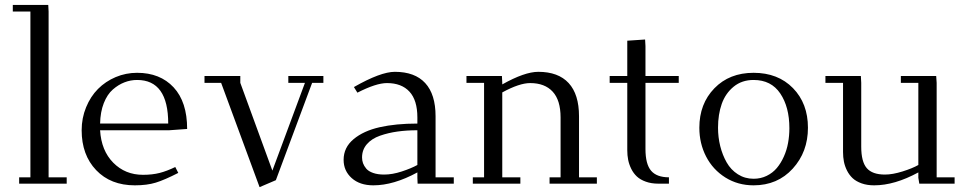

<svg xmlns="http://www.w3.org/2000/svg" viewBox="-20 -749 3933 783"><path d="M32.2 -702.1V-729H176.8L178.2 -702.1V-25.9H252V0H58.1V-25.9H104V-702.1Z M313 -217.8Q313 -267.6 331.1 -311.5Q349.1 -355.5 379.6 -386.2Q410.2 -417 451.7 -434.6Q493.2 -452.1 539.1 -452.1Q632.8 -452.1 688 -392.8Q743.2 -333.5 743.2 -223.1L669.9 -217.8H388.2Q393.1 -134.8 441.9 -85.4Q490.7 -36.1 563 -36.1Q601.1 -36.1 630.9 -43.7Q660.6 -51.3 694.8 -67.9L707 -43.9Q650.9 -15.1 615.2 -4.2Q579.6 6.8 529.8 6.8Q431.2 6.8 372.1 -55.2Q313 -117.2 313 -217.8ZM388.2 -245.1H666Q666 -422.9 539.1 -422.9Q512.7 -422.9 487.8 -413.3Q462.9 -403.8 440.2 -384Q417.5 -364.3 403.3 -328.4Q389.2 -292.5 388.2 -245.1Z M814 -411.1V-439H960V-411.1L1090.8 -53.2L1223.6 -411.1H1155.8V-439H1298.8V-411.1H1252.9L1105 -14.2L1038.6 14.2L881.8 -411.1Z M1381.3 -97.2Q1381.3 -147.5 1421.9 -181.4Q1462.4 -215.3 1528.3 -230.2Q1594.2 -245.1 1682.1 -245.1V-270Q1682.1 -340.3 1649.9 -375.2Q1617.7 -410.2 1558.1 -410.2Q1513.7 -410.2 1437.5 -371.1L1423.3 -394Q1532.2 -456.1 1590.3 -456.1Q1671.9 -456.1 1714.1 -410.2Q1756.3 -364.3 1756.3 -274.9V-25.9H1830.6V0H1683.1L1682.1 -23.9V-45.9Q1585.4 6.8 1502.4 6.8Q1447.3 6.8 1414.3 -22.7Q1381.3 -52.2 1381.3 -97.2ZM1456.5 -106.9Q1456.5 -94.7 1460.4 -83.5Q1464.4 -72.3 1473.6 -61.3Q1482.9 -50.3 1501.7 -43.7Q1520.5 -37.1 1546.4 -37.1Q1580.1 -37.1 1618.2 -49.6Q1656.2 -62 1682.1 -76.2V-217.8Q1638.7 -217.8 1601.3 -212.6Q1564 -207.5 1529.8 -195.6Q1495.6 -183.6 1476.1 -160.9Q1456.5 -138.2 1456.5 -106.9Z M1882.3 -411.1V-439H2026.9L2028.3 -411.1V-404.8Q2119.6 -456.1 2175.3 -456.1Q2256.8 -456.1 2299.1 -410.2Q2341.3 -364.3 2341.3 -274.9V-25.9H2414.1V0H2221.2V-25.9H2266.1V-270Q2266.1 -340.3 2233.9 -375.2Q2201.7 -410.2 2142.1 -410.2Q2098.1 -410.2 2028.3 -372.1V-25.9H2102.1V0H1908.2V-25.9H1954.1V-411.1Z M2466.3 -411.1V-439H2538.1V-583L2610.8 -587.9L2612.3 -561V-439H2748V-411.1H2612.3V-141.1Q2612.3 -79.6 2635.3 -52.7Q2658.2 -25.9 2708 -25.9V0H2665Q2636.2 0 2613.8 -8.1Q2591.3 -16.1 2577.4 -29.1Q2563.5 -42 2554.4 -60.3Q2545.4 -78.6 2541.7 -97.2Q2538.1 -115.7 2538.1 -136.2V-411.1Z M2832 -228Q2832 -325.7 2893.3 -388.9Q2954.6 -452.1 3053.2 -452.1Q3152.8 -452.1 3213.9 -389.6Q3274.9 -327.1 3274.9 -228Q3274.9 -129.4 3212.9 -61.3Q3150.9 6.8 3053.2 6.8Q2989.3 6.8 2938.2 -25.1Q2887.2 -57.1 2859.6 -110.6Q2832 -164.1 2832 -228ZM2908.2 -228Q2908.2 -189.5 2917.2 -153.1Q2926.3 -116.7 2943.4 -86.7Q2960.4 -56.6 2989 -38.3Q3017.6 -20 3053.2 -20Q3082.5 -20 3106.9 -32Q3131.3 -43.9 3147.9 -63.7Q3164.6 -83.5 3176.5 -110.1Q3188.5 -136.7 3193.8 -166Q3199.2 -195.3 3199.2 -226.1Q3199.2 -312.5 3162.1 -367.7Q3125 -422.9 3053.2 -422.9Q3005.4 -422.9 2971.9 -395.5Q2938.5 -368.2 2923.3 -325.2Q2908.2 -282.2 2908.2 -228Z M3346.2 -411.1V-439H3490.7L3492.2 -411.1V-150.9Q3492.2 -89.4 3514.9 -63.2Q3537.6 -37.1 3588.9 -37.1Q3620.1 -37.1 3660.6 -49.8Q3701.2 -62.5 3725.1 -76.2V-411.1H3653.8V-439H3797.9L3799.8 -411.1V-25.9H3873V0H3729L3725.1 -23.9V-45.9Q3628.4 6.8 3544.9 6.8Q3516.1 6.8 3493.7 -1.2Q3471.2 -9.3 3457.3 -22.2Q3443.4 -35.2 3434.3 -53.2Q3425.3 -71.3 3421.6 -89.8Q3418 -108.4 3418 -128.9V-411.1Z"/></svg>

Font: Dehuti Alt
Style: Book
Weight: 400
Version: Version 1.2